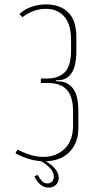

<svg xmlns="http://www.w3.org/2000/svg" viewBox="-20 -725 405 870"><path d="M181 6Q119 6 50 -30L59 -47Q94 -30 122 -22Q150 -14 176 -14Q233 -14 272 -50Q311 -86 311 -157V-220Q311 -257 303 -281.5Q295 -306 280 -321Q265 -336 243.5 -342.5Q222 -349 195 -349H165V-369H195Q245 -370 273.5 -397.5Q302 -425 302 -498V-542Q302 -617 270.5 -651Q239 -685 188 -685Q156 -685 128 -673.5Q100 -662 82 -647L68 -661Q88 -681 120 -693Q152 -705 189 -705Q252 -705 289 -669Q326 -633 326 -556V-496Q326 -428 305.5 -396Q285 -364 250 -362L233 -361V-357L250 -356Q289 -354 312 -322.5Q335 -291 335 -222V-143Q335 -107 323 -79Q311 -51 290.5 -32Q270 -13 242 -3.5Q214 6 181 6ZM150 67Q159 83 169.5 94.5Q180 106 195 106Q208 106 216 97.5Q224 89 224 75Q224 55 205.5 35.5Q187 16 155 -1H173Q210 16 228 37.5Q246 59 246 80Q246 100 233.5 112.5Q221 125 201 125Q161 125 136 75Z"/></svg>

Font: Moniqa Thin Paragraph
Style: Regular
Weight: 100
Designer: Rajesh Rajput
Foundry: Rajesh Rajput
Version: Version 1.000